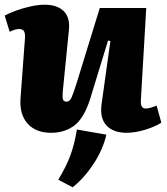

<svg xmlns="http://www.w3.org/2000/svg" viewBox="-22 -549 707 814"><path d="M-2 -483Q16 -493 46 -504Q76 -515 108.5 -522Q141 -529 167 -529Q221 -529 248.5 -501.5Q276 -474 270 -420L244 -160Q242 -137 245 -127.5Q248 -118 261 -118Q273 -118 281 -135Q289 -152 303 -197L401 -515H598L575 -121Q574 -89 595 -89Q607 -89 619.5 -93Q632 -97 642 -101L662 -29Q636 -12 593.5 1Q551 14 515 14Q458 14 429 -17.5Q400 -49 409 -110L446 -375L436 -377L361 -132Q335 -49 294 -17.5Q253 14 194 14Q130 14 95 -25Q60 -64 65 -132L84 -389Q85 -411 78.5 -418.5Q72 -426 59 -426Q42 -426 19 -414ZM429 22Q414 86 374.5 146Q335 206 286 245L225 213Q259 157 276.5 109.5Q294 62 304 0Z"/></svg>

Font: Literata 12pt ExtraBold
Style: Italic
Weight: 800
Italic angle: -2°
Designer: Latin by Veronika Burian and Jose Scaglione. Greek by Irene Vlachou. Cyrillic by Vera Evstafieva
Foundry: TypeTogether
Version: Version 3.002